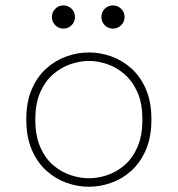

<svg xmlns="http://www.w3.org/2000/svg" viewBox="-20 -682 659 712"><path d="M310 10.5Q268 10.5 227 -4Q186 -18.5 152 -49Q118 -79.5 97.8 -126.8Q77.5 -174 77.5 -239Q77.5 -304 97.8 -351Q118 -398 152 -428.2Q186 -458.5 227 -473Q268 -487.5 310 -487.5Q351.5 -487.5 392.5 -473Q433.5 -458.5 467.2 -428.2Q501 -398 521.2 -351Q541.5 -304 541.5 -239Q541.5 -174 521.2 -126.8Q501 -79.5 467.2 -49Q433.5 -18.5 392.5 -4Q351.5 10.5 310 10.5ZM310 -21Q343 -21 377.5 -32.5Q412 -44 441.8 -69.5Q471.5 -95 489.8 -136.8Q508 -178.5 508 -239Q508 -298.5 489.8 -339.8Q471.5 -381 441.8 -406.8Q412 -432.5 377.5 -444.2Q343 -456 310 -456Q277 -456 242 -444.2Q207 -432.5 177.2 -406.8Q147.5 -381 129.2 -339.8Q111 -298.5 111 -239Q111 -178.5 129.2 -136.8Q147.5 -95 177.2 -69.5Q207 -44 242 -32.5Q277 -21 310 -21ZM215 -576Q197.5 -576 185 -588.5Q172.5 -601 172.5 -619Q172.5 -637 185 -649.5Q197.5 -662 215 -662Q233 -662 245.5 -649.5Q258 -637 258 -619Q258 -601 245.5 -588.5Q233 -576 215 -576ZM399 -576Q381 -576 368.5 -588.5Q356 -601 356 -619Q356 -637 368.5 -649.5Q381 -662 399 -662Q416.5 -662 429.2 -649.5Q442 -637 442 -619Q442 -601 429.2 -588.5Q416.5 -576 399 -576Z"/></svg>

Font: Sono Monospace ExtraLight
Style: Regular
Weight: 250
Version: Version 2.112